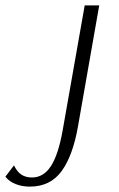

<svg xmlns="http://www.w3.org/2000/svg" viewBox="-159 -510 442 714"><path d="M-139 147 -107 105Q-96 128 -80 139Q-64 150 -40 150Q3 150 30.5 107.5Q58 65 74 -25L156 -490H210L131 -40Q112 69 70 126.5Q28 184 -48 184Q-77 184 -101 174.5Q-125 165 -139 147Z"/></svg>

Font: Fahkwang ExtraLight
Style: Italic
Weight: 275
Italic angle: -10°
Designer: Suppakit Chalermlarp | Katatrad Co.,Ltd.
Foundry: Cadson Demak Co.,Ltd.
Version: Version 1.000; ttfautohint (v1.6)